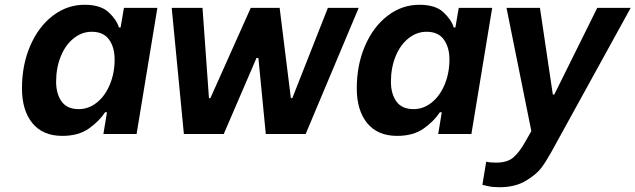

<svg xmlns="http://www.w3.org/2000/svg" viewBox="-20 -561 2661 804"><path d="M72 -191Q72 -289 106.5 -369Q141 -449 201 -495Q261 -541 334 -541Q401 -541 434.5 -510Q468 -479 478 -446H485L499 -528H639L552 0H413L428 -91H420Q396 -54 352.5 -23Q309 8 241 8Q159 8 115.5 -45.5Q72 -99 72 -191ZM460 -312Q460 -363 436.5 -395.5Q413 -428 364 -428Q323 -428 288.5 -400.5Q254 -373 234.5 -325Q215 -277 215 -219Q215 -168 238 -136Q261 -104 310 -104Q351 -104 385.5 -131.5Q420 -159 440 -207Q460 -255 460 -312Z M699 -528H828L855 -150H861L1030 -528H1151L1198 -150H1204L1353 -528H1482L1260 0H1093L1062 -318H1054L917 0H750Z M1474 -191Q1474 -289 1508.5 -369Q1543 -449 1603 -495Q1663 -541 1736 -541Q1803 -541 1836.5 -510Q1870 -479 1880 -446H1887L1901 -528H2041L1954 0H1815L1830 -91H1822Q1798 -54 1754.5 -23Q1711 8 1643 8Q1561 8 1517.5 -45.5Q1474 -99 1474 -191ZM1862 -312Q1862 -363 1838.5 -395.5Q1815 -428 1766 -428Q1725 -428 1690.5 -400.5Q1656 -373 1636.5 -325Q1617 -277 1617 -219Q1617 -168 1640 -136Q1663 -104 1712 -104Q1753 -104 1787.5 -131.5Q1822 -159 1842 -207Q1862 -255 1862 -312Z M2072 223Q2043 223 2023.5 218.5Q2004 214 2000 213L2016 116Q2031 120 2058 120Q2104 120 2129.5 98.5Q2155 77 2181 30L2205 -12L2101 -528H2241L2295 -165H2301L2481 -528H2621L2289 75Q2268 113 2247.5 141Q2227 169 2182 196Q2137 223 2072 223Z"/></svg>

Font: Be Vietnam
Style: Bold Italic
Weight: 700
Italic angle: -9.66701°
Designer: Gabriel Lam
Foundry: TypeRant
Version: Version 3.000